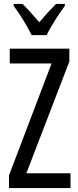

<svg xmlns="http://www.w3.org/2000/svg" viewBox="-20 -1029 401 983"><path d="M142 -849H219C240 -895 282 -958 312 -999V-1009H267C233 -974 215 -955 181 -915C151 -949 120 -986 95 -1009H50V-999C85 -952 121 -893 142 -849ZM341 -66V-142H115L335 -714V-780H30V-704H244L26 -131V-66Z"/></svg>

Font: Noto Sans Malayalam UI ExtraCondensed
Style: Regular
Weight: 400
Width: 2
Designer: Jelle Bosma - Monotype Design Team
Foundry: Monotype Imaging Inc.
Version: Version 2.104